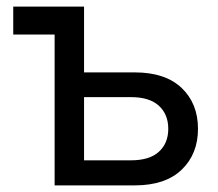

<svg xmlns="http://www.w3.org/2000/svg" viewBox="-20 -560 658 580"><path d="M145 0V-455.6H20V-540H233.9V-341.3H387.2Q479.5 -341.3 528.8 -294.2Q578.1 -247.1 578.1 -170.9Q578.1 -94.7 528.8 -47.4Q479.5 0 387.2 0ZM233.9 -75.7H375.5Q431.6 -75.7 460 -101.6Q488.3 -127.4 488.3 -170.9Q488.3 -214.4 460 -240.5Q431.6 -266.6 375.5 -266.6H233.9Z"/></svg>

Font: Vela Sans Med
Style: Regular
Weight: 500
Designer: Principal design: Mikhail Sharanda - project Manrope.
Design modification: Ravid Balaliev
Foundry: Mikhail Sharanda
Version: Version 1.001